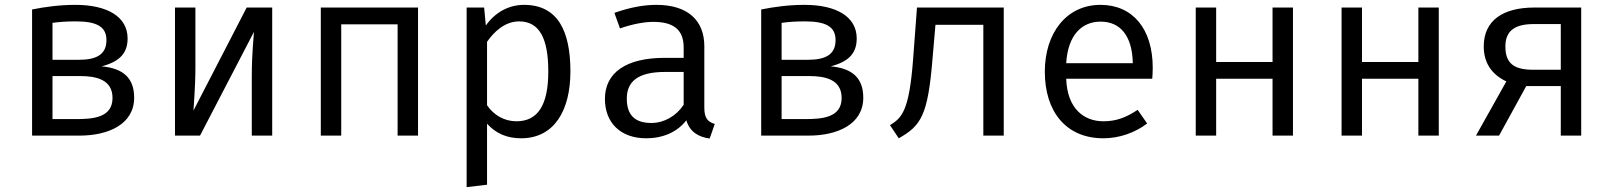

<svg xmlns="http://www.w3.org/2000/svg" viewBox="-20 -558 6640 790"><path d="M398 -285C480 -306 505 -346 505 -400C505 -489 422 -538 290 -538C227 -538 166 -530 112 -519V0H307C425 0 532 -46 532 -156C532 -235 489 -277 398 -285ZM292 -470C377 -470 418 -449 418 -393C418 -331 373 -312 304 -312H196V-464C227 -468 252 -470 292 -470ZM291 -68H196V-245H310C373 -245 443 -232 443 -155C443 -73 361 -68 291 -68Z M1100 -527H995L776 -103C776 -110 784 -198 784 -280V-527H700V0H803L1025 -427C1025 -420 1016 -340 1016 -246V0H1100Z M1616 0H1700V-527H1300V0H1384V-458H1616Z M2136 -538C2073 -538 2017 -507 1979 -453L1972 -527H1900V212L1984 202V-49C2020 -9 2066 11 2124 11C2261 11 2327 -104 2327 -264C2327 -429 2276 -538 2136 -538ZM2116 -470C2199 -470 2236 -401 2236 -264C2236 -124 2192 -59 2105 -59C2055 -59 2012 -84 1984 -125V-386C2013 -428 2058 -470 2116 -470Z M2878 -115V-368C2878 -472 2812 -538 2681 -538C2629 -538 2573 -528 2508 -505L2531 -441C2585 -460 2633 -468 2668 -468C2746 -468 2793 -440 2793 -363V-320H2715C2556 -320 2469 -259 2469 -151C2469 -53 2533 11 2639 11C2707 11 2766 -14 2804 -63C2818 -15 2855 6 2900 12L2921 -48C2891 -57 2878 -73 2878 -115ZM2660 -52C2591 -52 2559 -86 2559 -152C2559 -220 2601 -262 2717 -262H2793V-127C2762 -80 2712 -52 2660 -52Z M3398 -285C3480 -306 3505 -346 3505 -400C3505 -489 3422 -538 3290 -538C3227 -538 3166 -530 3112 -519V0H3307C3425 0 3532 -46 3532 -156C3532 -235 3489 -277 3398 -285ZM3292 -470C3377 -470 3418 -449 3418 -393C3418 -331 3373 -312 3304 -312H3196V-464C3227 -468 3252 -470 3292 -470ZM3291 -68H3196V-245H3310C3373 -245 3443 -232 3443 -155C3443 -73 3361 -68 3291 -68Z M4110 -527H3753L3737 -314C3721 -102 3691 -73 3642 -43L3678 11C3770 -41 3798 -83 3817 -317L3829 -456H4026V0H4110Z M4367 -234H4721C4722 -245 4723 -261 4723 -279C4723 -439 4641 -538 4508 -538C4368 -538 4279 -422 4279 -263C4279 -99 4366 11 4520 11C4585 11 4651 -12 4700 -50L4661 -106C4614 -75 4574 -59 4520 -59C4439 -59 4371 -112 4367 -234ZM4509 -469C4589 -469 4639 -411 4641 -298H4367C4374 -414 4431 -469 4509 -469Z M5216 0H5300V-527H5216V-303H4984V-527H4900V0H4984V-234H5216Z M5816 0H5900V-527H5816V-303H5584V-527H5500V0H5584V-234H5816Z M6293 -527C6163 -527 6085 -473 6085 -367C6085 -302 6115 -253 6178 -223L6053 0H6148L6260 -204H6402V0H6486V-527ZM6288 -271C6207 -271 6174 -299 6174 -367C6174 -432 6214 -459 6291 -459H6402V-271Z"/></svg>

Font: FiraMono Nerd Font
Style: Regular
Weight: 400
Designer: Carrois Corporate & Edenspiekermann AG
Foundry: Carrois Corporate GbR & Edenspiekermann AG
Version: Version 003.206;Nerd Fonts 3.3.0